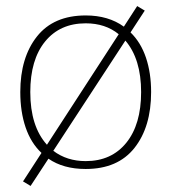

<svg xmlns="http://www.w3.org/2000/svg" viewBox="-20 -548 566 634"><path d="M56 51 117 -43Q82 -76 64.5 -127.5Q47 -179 47 -244Q47 -358 102 -427.5Q157 -497 263 -497Q338 -497 389 -460L433 -528L458 -513L411 -441Q445 -408 462 -357.5Q479 -307 479 -244Q479 -129 424 -59.5Q369 10 263 10Q189 10 140 -24L81 66ZM372 -435Q328 -471 263 -471Q178 -471 129 -411Q80 -351 80 -244Q80 -131 135 -70ZM446 -244Q446 -353 394 -414L156 -50Q201 -16 263 -16Q348 -16 397 -76.5Q446 -137 446 -244Z"/></svg>

Font: Maitree ExtraLight
Style: Regular
Weight: 250
Designer: CadsonDemak Team
Foundry: CadsonDemak
Version: Version 1.002